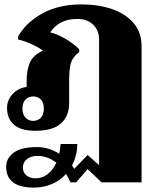

<svg xmlns="http://www.w3.org/2000/svg" viewBox="-20 -584 713 872"><path d="M623 -375V244H441L378 184L326 244H300Q290 223 280 206Q253 236 215.5 252Q178 268 134 268Q8 268 8 173Q8 135 42 109.5Q76 84 148 84Q201 84 249 114Q254 93 255 70H331Q331 122 307 167Q316 181 317 183L378 120L430 166V-404Q430 -445 403.5 -471.5Q377 -498 330 -498Q249 -498 208 -437Q243 -428 278.5 -407Q314 -386 340 -360V-348Q310 -325 302 -298Q294 -271 294 -216V-115Q294 -57 257 -23.5Q220 10 140 10Q76 10 44 -17Q12 -44 12 -94Q12 -130 38 -157.5Q64 -185 101 -189V-217Q101 -263 115 -298Q129 -333 175 -354Q155 -369 124.5 -383Q94 -397 62 -405V-418Q98 -482 172.5 -523Q247 -564 350 -564Q426 -564 488 -543Q550 -522 586.5 -479.5Q623 -437 623 -375ZM179 -91Q179 -118 165.5 -132Q152 -146 131 -146Q110 -146 96 -132Q82 -118 82 -91Q82 -64 96 -49.5Q110 -35 131 -35Q152 -35 165.5 -49.5Q179 -64 179 -91ZM236 155Q196 124 150 124Q121 124 102.5 138.5Q84 153 84 177Q84 200 100.5 213Q117 226 141 226Q171 226 195.5 207.5Q220 189 236 155Z"/></svg>

Font: Trirong Black
Style: Regular
Weight: 900
Designer: Katatrad Team
Foundry: CadsonDemak
Version: Version 1.001